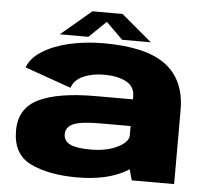

<svg xmlns="http://www.w3.org/2000/svg" viewBox="-52 -789 921 853"><g transform="rotate(5 408.0 -362.5)"><path d="M565.5 0 552 -48.5Q545 -44 537.5 -39.5Q454.5 8 321.5 8Q196 8 115 -30.8Q34 -69.5 34 -176Q34 -275.5 119.8 -317.2Q205.5 -359 374.5 -359H539.5V-371.5Q539.5 -417 500.5 -437Q461.5 -457 403.5 -457Q350 -457 310 -439.2Q270 -421.5 258.5 -386L52 -459Q67.5 -501.5 116.2 -532.2Q165 -563 236 -579.5Q307 -596 389.5 -596Q579.5 -596 667 -529.5Q754.5 -463 754.5 -330V0ZM539.5 -198.5V-240H405Q316.5 -240 283.8 -225Q251 -210 251 -179Q251 -148 280 -134.2Q309 -120.5 371 -120.5Q443 -120.5 491.2 -144.8Q539.5 -169 539.5 -198.5ZM190.5 -618.5 326 -733H460.5L596.5 -618.5H468.5L394 -692L318 -618.5Z"/></g></svg>

Font: Anybody ExtraExpanded ExtraBold
Style: Regular
Weight: 800
Width: 8
Designer: Tyler Finck
Foundry: Etcetera Type Company
Version: Version 1.010; ttfautohint (v1.8.3) -l 8 -r 50 -G 200 -x 14 